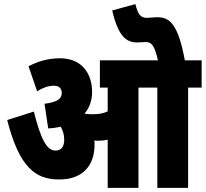

<svg xmlns="http://www.w3.org/2000/svg" viewBox="-20 -916 1003 936"><path d="M441 -212C441 -219 441 -225 440 -231C447 -230 455 -230 462 -230C477 -230 491 -232 505 -235V0H655V-489H747V0H897V-489H963V-622H881C849 -797 807 -832 749 -832C730 -832 710 -829 695 -829C667 -829 653 -844 640 -896L527 -865C557 -736 597 -709 650 -709C662 -709 679 -711 690 -711C720 -711 733 -694 750 -622H467V-489H505V-373C484 -363 460 -359 433 -359C417 -359 404 -360 392 -362C416 -390 429 -426 429 -468C429 -555 381 -632 272 -632C214 -632 163 -616 119 -593L161 -471C188 -488 215 -498 242 -498C269 -498 281 -485 281 -462C281 -436 261 -418 197 -410L215 -290C237 -291 257 -294 276 -298C287 -279 293 -259 293 -236C293 -201 279 -182 250 -182C207 -182 178 -241 145 -372L15 -331C74 -100 153 -41 268 -41C383 -41 441 -108 441 -212Z"/></svg>

Font: Noto Sans Devanagari ExtraCondensed Black
Style: Regular
Weight: 900
Width: 2
Designer: Jelle Bosma - Monotype Design Team
Foundry: Monotype Imaging Inc.
Version: Version 2.004